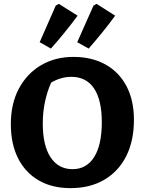

<svg xmlns="http://www.w3.org/2000/svg" viewBox="-20 -960 748 992"><path d="M344 12Q249 12 180 -28Q111 -68 73.5 -142Q36 -216 36 -319Q36 -424 77.5 -502Q119 -580 192 -623Q265 -666 359 -666Q455 -666 525.5 -626.5Q596 -587 634 -514Q672 -441 672 -341Q672 -232 632 -153Q592 -74 518.5 -31Q445 12 344 12ZM355 -86Q427 -86 466.5 -148.5Q506 -211 506 -329Q506 -443 466 -503Q426 -563 348 -563Q322 -563 295.5 -555.5Q269 -548 244 -533Q201 -434 201 -322Q201 -208 241.5 -147Q282 -86 355 -86ZM185 -742 268 -931 284 -940 381 -879Q317 -792 243 -709ZM379 -742 463 -931 479 -940 575 -879Q543 -835 508.5 -792.5Q474 -750 438 -709Z"/></svg>

Font: Piazzolla
Style: Bold
Weight: 700
Designer: Juan Pablo del Peral
Foundry: Huerta Tipografica
Version: Version 1.330